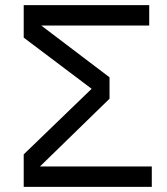

<svg xmlns="http://www.w3.org/2000/svg" viewBox="-20 -725 647 745"><path d="M72 0V-126L362 -406L364 -359L72 -579V-705H559V-626H140L405 -425V-342L135 -79H569V0Z"/></svg>

Font: TikTok Sans 24pt
Style: Regular
Weight: 400
Version: Version 4.000